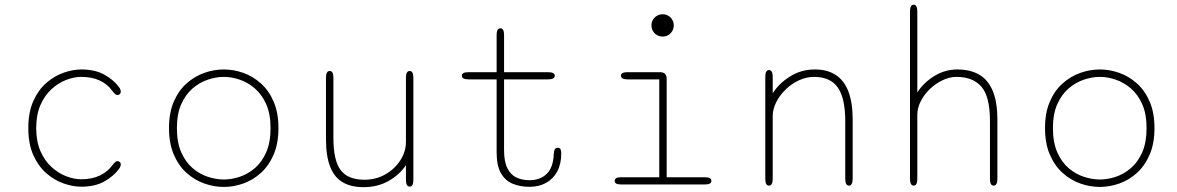

<svg xmlns="http://www.w3.org/2000/svg" viewBox="-20 -782 4992 814"><path d="M324.5 9.5Q289 9.5 249.8 -4.2Q210.5 -18 176.5 -47.5Q142.5 -77 121.2 -124.5Q100 -172 100 -239Q100 -306 121.2 -353.5Q142.5 -401 176.5 -430.5Q210.5 -460 249.8 -473.8Q289 -487.5 324.5 -487.5Q382.5 -487.5 421.8 -465.8Q461 -444 484 -413.5Q488.5 -407.5 490.2 -402.5Q492 -397.5 492 -393.5Q492 -386.5 487.5 -382.8Q483 -379 478 -379Q473 -379 467.8 -383.5Q462.5 -388 456 -397Q436 -425 403 -440.5Q370 -456 324.5 -456Q293.5 -456 260 -443Q226.5 -430 197.8 -403.5Q169 -377 151.2 -336Q133.5 -295 133.5 -239Q133.5 -183 151.2 -142Q169 -101 197.8 -74.5Q226.5 -48 260 -35Q293.5 -22 324.5 -22Q370 -22 403 -37.8Q436 -53.5 456 -81Q462.5 -89.5 467.8 -94.2Q473 -99 478 -99Q483 -99 487.5 -95.5Q492 -92 492 -85Q492 -80.5 490 -75.5Q488 -70.5 484 -65Q461 -34.5 421.8 -12.5Q382.5 9.5 324.5 9.5Z M929 10.5Q887 10.5 846 -4Q805 -18.5 771 -49Q737 -79.5 716.8 -126.8Q696.5 -174 696.5 -239Q696.5 -304 716.8 -351Q737 -398 771 -428.2Q805 -458.5 846 -473Q887 -487.5 929 -487.5Q970.5 -487.5 1011.5 -473Q1052.5 -458.5 1086.2 -428.2Q1120 -398 1140.2 -351Q1160.5 -304 1160.5 -239Q1160.5 -174 1140.2 -126.8Q1120 -79.5 1086.2 -49Q1052.5 -18.5 1011.5 -4Q970.5 10.5 929 10.5ZM929 -21Q962 -21 996.5 -32.5Q1031 -44 1060.8 -69.5Q1090.5 -95 1108.8 -136.8Q1127 -178.5 1127 -239Q1127 -298.5 1108.8 -339.8Q1090.5 -381 1060.8 -406.8Q1031 -432.5 996.5 -444.2Q962 -456 929 -456Q896 -456 861 -444.2Q826 -432.5 796.2 -406.8Q766.5 -381 748.2 -339.8Q730 -298.5 730 -239Q730 -178.5 748.2 -136.8Q766.5 -95 796.2 -69.5Q826 -44 861 -32.5Q896 -21 929 -21Z M1378 -481Q1393.5 -481 1393.5 -452.5V-197Q1393.5 -101 1424.5 -60.5Q1455.5 -20 1525 -20Q1574 -20 1613.8 -42.8Q1653.5 -65.5 1677.2 -102.2Q1701 -139 1701 -181V-452.5Q1701 -481 1717 -481Q1732.5 -481 1732.5 -452.5V-19.5Q1732.5 9 1717 9Q1701 9 1701 -19.5V-82Q1674.5 -41.5 1627.8 -15Q1581 11.5 1521.5 11.5Q1468.5 11.5 1433 -9.2Q1397.5 -30 1379.8 -75Q1362 -120 1362 -192.5V-452.5Q1362 -481 1378 -481Z M1966.5 -445.5Q1938 -445.5 1938 -461Q1938 -476 1966.5 -476H2085.5V-633.5Q2085.5 -662 2101.5 -662Q2117 -662 2117 -633.5V-476H2303Q2332 -476 2332 -461Q2332 -445.5 2303 -445.5H2117V-145.5Q2117 -96.5 2131.2 -68.5Q2145.5 -40.5 2169.8 -29.2Q2194 -18 2224.5 -18Q2270.5 -18 2298.2 -45.2Q2326 -72.5 2328 -131.5Q2328.5 -141.5 2332 -148.5Q2335.5 -155.5 2344.5 -155.5Q2354 -155.5 2356.8 -148.5Q2359.5 -141.5 2359.5 -131.5Q2359.5 -87 2342.5 -55.2Q2325.5 -23.5 2295.2 -6.8Q2265 10 2225 10Q2185.5 10 2153.8 -3Q2122 -16 2103.8 -47.8Q2085.5 -79.5 2085.5 -136V-445.5Z M2612.5 -30.5H2775V-445.5H2639.5Q2625.5 -445.5 2619 -449.8Q2612.5 -454 2612.5 -461Q2612.5 -468 2619 -472Q2625.5 -476 2639.5 -476H2778Q2806.5 -476 2806.5 -447.5V-30.5H2969Q2983 -30.5 2989.5 -26.5Q2996 -22.5 2996 -15Q2996 -8 2989.5 -4Q2983 0 2969 0H2612.5Q2598.5 0 2592.2 -4Q2586 -8 2586 -15Q2586 -22.5 2592.2 -26.5Q2598.5 -30.5 2612.5 -30.5ZM2742 -674.5Q2742 -687.5 2748.2 -698.2Q2754.5 -709 2765.5 -715.2Q2776.5 -721.5 2789.5 -721.5Q2802.5 -721.5 2813.2 -715.2Q2824 -709 2830.2 -698.2Q2836.5 -687.5 2836.5 -674.5Q2836.5 -661.5 2830.2 -650.5Q2824 -639.5 2813.2 -633.2Q2802.5 -627 2789.5 -627Q2776.5 -627 2765.5 -633.2Q2754.5 -639.5 2748.2 -650.5Q2742 -661.5 2742 -674.5Z M3579.5 5Q3563.5 5 3563.5 -24V-269Q3563.5 -365 3532.2 -410.5Q3501 -456 3431 -456Q3398.5 -456 3367.2 -441.5Q3336 -427 3311 -402.8Q3286 -378.5 3271 -349Q3256 -319.5 3256 -290V-24Q3256 5 3240 5Q3224.5 5 3224.5 -24V-456.5Q3224.5 -485 3240 -485Q3256 -485 3256 -456.5V-386.5Q3283 -429 3330 -458.2Q3377 -487.5 3434.5 -487.5Q3487.5 -487.5 3523.2 -464.2Q3559 -441 3577 -393.8Q3595 -346.5 3595 -274V-24Q3595 -10 3591 -2.5Q3587 5 3579.5 5Z M4192.5 5Q4177 5 4177 -24V-269Q4177 -372.5 4141 -414.2Q4105 -456 4035 -456Q4006 -456 3976.8 -442.2Q3947.5 -428.5 3923 -405.2Q3898.5 -382 3883.8 -353.2Q3869 -324.5 3869 -295V-24Q3869 5 3853.5 5Q3846 5 3842 -2.5Q3838 -10 3838 -24V-733.5Q3838 -747.5 3842 -754.8Q3846 -762 3853.5 -762Q3869 -762 3869 -733.5V-390Q3895.5 -431.5 3940.8 -459.5Q3986 -487.5 4039 -487.5Q4092 -487.5 4129.8 -466.5Q4167.5 -445.5 4188 -398.5Q4208.5 -351.5 4208.5 -274V-24Q4208.5 5 4192.5 5Z M4643 10.5Q4601 10.5 4560 -4Q4519 -18.5 4485 -49Q4451 -79.5 4430.8 -126.8Q4410.5 -174 4410.5 -239Q4410.5 -304 4430.8 -351Q4451 -398 4485 -428.2Q4519 -458.5 4560 -473Q4601 -487.5 4643 -487.5Q4684.5 -487.5 4725.5 -473Q4766.5 -458.5 4800.2 -428.2Q4834 -398 4854.2 -351Q4874.5 -304 4874.5 -239Q4874.5 -174 4854.2 -126.8Q4834 -79.5 4800.2 -49Q4766.5 -18.5 4725.5 -4Q4684.5 10.5 4643 10.5ZM4643 -21Q4676 -21 4710.5 -32.5Q4745 -44 4774.8 -69.5Q4804.5 -95 4822.8 -136.8Q4841 -178.5 4841 -239Q4841 -298.5 4822.8 -339.8Q4804.5 -381 4774.8 -406.8Q4745 -432.5 4710.5 -444.2Q4676 -456 4643 -456Q4610 -456 4575 -444.2Q4540 -432.5 4510.2 -406.8Q4480.5 -381 4462.2 -339.8Q4444 -298.5 4444 -239Q4444 -178.5 4462.2 -136.8Q4480.5 -95 4510.2 -69.5Q4540 -44 4575 -32.5Q4610 -21 4643 -21Z"/></svg>

Font: Sono ExtraLight Monospace ExtraLight
Style: Regular
Weight: 250
Version: Version 2.112